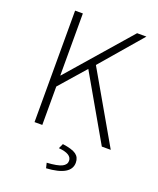

<svg xmlns="http://www.w3.org/2000/svg" viewBox="-159 -754 876 1067"><g transform="rotate(20 279.0 -220.0)"><path d="M351.1 137.2Q351.1 96.2 273.9 89.8L287.1 61Q344.2 68.8 367.2 85.4Q390.1 102.1 390.1 133.8Q390.1 210.4 245.1 219.2L237.8 189Q300.8 185.1 326.2 172.4Q351.1 159.7 351.1 137.2ZM97.2 0V-659.2H143.1V-293H145L463.9 -659.2H519L309.1 -415L547.9 0H495.1L276.9 -379.9L143.1 -227.1V0Z"/></g></svg>

Font: SourceSansPro-Light
Style: Regular
Weight: 300
Designer: Paul D. Hunt
Foundry: Adobe Systems Incorporated
Version: Version 2.020;PS 2.0;hotconv 1.0.86;makeotf.lib2.5.63406